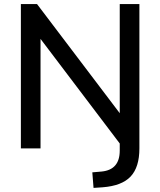

<svg xmlns="http://www.w3.org/2000/svg" viewBox="-20 -725 783 938"><path d="M437 193 431 117 477 113Q565 104 565 11V-24L178 -535V0H82V-705H161L565 -172V-705H661V0Q661 92 618 137.5Q575 183 481 190Z"/></svg>

Font: Nunito Sans SemiBold
Style: Regular
Weight: 600
Designer: Vernon Adams
Foundry: Vernon Adams
Version: Version 3.101; ttfautohint (v1.8.4.7-5d5b);gftools[0.9.27]